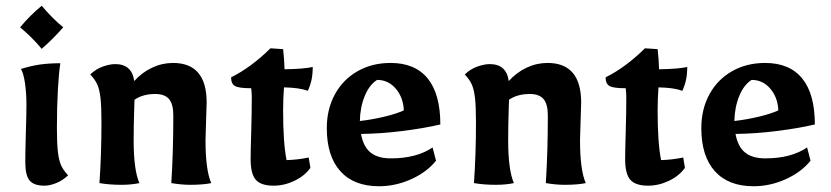

<svg xmlns="http://www.w3.org/2000/svg" viewBox="-20 -637 2892 668"><path d="M68 -73Q68 -110 70 -178Q72 -242 72 -272Q72 -312 67 -347Q62 -382 53 -397Q87 -408 119 -412.5Q151 -417 190 -417Q185 -388 181.5 -327.5Q178 -267 178 -192Q178 -137 181.5 -108Q185 -79 192.5 -62Q200 -45 217 -27Q198 -9 175.5 0Q153 9 135 9Q98 9 83 -9Q68 -27 68 -73ZM50 -542Q84 -583 125 -617Q163 -572 200 -542Q165 -502 125 -467Q95 -504 50 -542Z M326 0Q333 -100 333 -213Q333 -268 329.5 -297Q326 -326 318.5 -343Q311 -360 294 -378Q314 -397 338 -405.5Q362 -414 381 -414Q439 -414 447 -355Q474 -385 509 -401.5Q544 -418 582 -418Q699 -418 699 -280L697 -217L695 -150Q695 -45 715 0Q687 6 642 6Q611 6 576 0Q583 -109 583 -235Q583 -275 568 -292.5Q553 -310 520 -310Q477 -310 448 -290L447 -261Q445 -197 445 -150Q445 -45 465 0Q437 6 402 6Q360 6 326 0Z M852 -83Q852 -114 854 -178Q856 -250 856 -297Q856 -314 854 -330Q812 -330 798 -337.5Q784 -345 784 -368Q853 -402 921 -469L965 -466Q969 -432 970 -396Q1037 -397 1068 -404Q1068 -379 1064 -360Q1060 -341 1051 -321Q1022 -332 968 -333Q965 -294 965 -252Q965 -140 977 -80Q1015 -81 1054 -89L1060 -53Q1040 -25 1004.5 -8Q969 9 932 9Q888 9 870 -11.5Q852 -32 852 -83Z M1117 -191Q1117 -257 1145 -308.5Q1173 -360 1223.5 -389Q1274 -418 1339 -418Q1424 -418 1468 -364Q1512 -310 1512 -204Q1457 -191 1382.5 -181.5Q1308 -172 1236 -171Q1244 -127 1269 -106.5Q1294 -86 1340 -86Q1429 -86 1485 -124L1497 -78Q1465 -38 1410.5 -13.5Q1356 11 1299 11Q1211 11 1164 -41.5Q1117 -94 1117 -191ZM1385 -253Q1383 -298 1357 -328.5Q1331 -359 1292 -359Q1265 -342 1249 -303Q1233 -264 1232 -216Q1275 -221 1317 -231Q1359 -241 1385 -253Z M1629 0Q1636 -100 1636 -213Q1636 -268 1632.5 -297Q1629 -326 1621.5 -343Q1614 -360 1597 -378Q1617 -397 1641 -405.5Q1665 -414 1684 -414Q1742 -414 1750 -355Q1777 -385 1812 -401.5Q1847 -418 1885 -418Q2002 -418 2002 -280L2000 -217L1998 -150Q1998 -45 2018 0Q1990 6 1945 6Q1914 6 1879 0Q1886 -109 1886 -235Q1886 -275 1871 -292.5Q1856 -310 1823 -310Q1780 -310 1751 -290L1750 -261Q1748 -197 1748 -150Q1748 -45 1768 0Q1740 6 1705 6Q1663 6 1629 0Z M2155 -83Q2155 -114 2157 -178Q2159 -250 2159 -297Q2159 -314 2157 -330Q2115 -330 2101 -337.5Q2087 -345 2087 -368Q2156 -402 2224 -469L2268 -466Q2272 -432 2273 -396Q2340 -397 2371 -404Q2371 -379 2367 -360Q2363 -341 2354 -321Q2325 -332 2271 -333Q2268 -294 2268 -252Q2268 -140 2280 -80Q2318 -81 2357 -89L2363 -53Q2343 -25 2307.5 -8Q2272 9 2235 9Q2191 9 2173 -11.5Q2155 -32 2155 -83Z M2420 -191Q2420 -257 2448 -308.5Q2476 -360 2526.5 -389Q2577 -418 2642 -418Q2727 -418 2771 -364Q2815 -310 2815 -204Q2760 -191 2685.5 -181.5Q2611 -172 2539 -171Q2547 -127 2572 -106.5Q2597 -86 2643 -86Q2732 -86 2788 -124L2800 -78Q2768 -38 2713.5 -13.5Q2659 11 2602 11Q2514 11 2467 -41.5Q2420 -94 2420 -191ZM2688 -253Q2686 -298 2660 -328.5Q2634 -359 2595 -359Q2568 -342 2552 -303Q2536 -264 2535 -216Q2578 -221 2620 -231Q2662 -241 2688 -253Z"/></svg>

Font: Mirza SemiBold
Style: Regular
Weight: 600
Designer: Arabic design by Kourosh Beigpour, Latin design by Eduardo Tunni, engineering by Lasse Fister
Version: Version 1.0010g